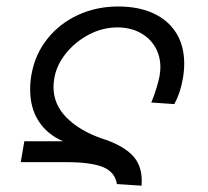

<svg xmlns="http://www.w3.org/2000/svg" viewBox="-20 -570 640 592"><path d="M185 -70H44L55 -134.5H174Q124.5 -156.5 98.8 -197Q73 -237.5 73 -293.5Q73 -318 77 -340Q88 -402.5 126 -450.2Q164 -498 221 -524Q278 -550 344 -550Q407.5 -550 453.2 -528.8Q499 -507.5 523.5 -468Q548 -428.5 548 -374Q548 -351 543.5 -326Q536 -283 517.5 -249L446.5 -254Q455 -274 462 -296.8Q469 -319.5 472 -335.5Q474.5 -350.5 474.5 -362.5Q474.5 -398 457.8 -426Q441 -454 410.8 -469.8Q380.5 -485.5 341.5 -485.5Q297 -485.5 255 -463.8Q213 -442 183.8 -406Q154.5 -370 147.5 -329Q145 -314 145 -302Q145 -248 184.8 -207.8Q224.5 -167.5 292.5 -143.5Q355.5 -123.5 386.2 -93.2Q417 -63 417 -13Q417 -3 416.5 2.5L340.5 -2.5Q334.5 -40 297.2 -55Q260 -70 185 -70Z"/></svg>

Font: JuliaMono Light
Style: Italic
Weight: 300
Italic angle: -9°
Monospace: yes
Designer: cormullion
Foundry: corm
Version: Version 0.054; ttfautohint (v1.8.4)